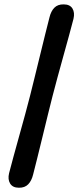

<svg xmlns="http://www.w3.org/2000/svg" viewBox="-20 -747 367 899"><path d="M120.5 -297.5Q130 -334.5 142.2 -384.8Q154.5 -435 167.5 -488Q180.5 -541 192 -587.8Q203.5 -634.5 211.5 -665Q218.5 -694.5 234.5 -710.8Q250.5 -727 278 -726.5Q307.5 -726.5 319.2 -707.2Q331 -688 324 -658.5Q316 -627.5 303.5 -581.5Q291 -535.5 276.5 -483.8Q262 -432 248.8 -383Q235.5 -334 226 -297Q216.5 -260 204.2 -209.8Q192 -159.5 179 -106.5Q166 -53.5 154.5 -6.8Q143 40 135 70.5Q128 99.5 112 116Q96 132.5 68.5 132Q39.5 132 27.5 112.5Q15.5 93 22.5 64Q30.5 33 43 -13Q55.5 -59 70 -110.8Q84.5 -162.5 97.8 -211.5Q111 -260.5 120.5 -297.5Z"/></svg>

Font: Fraunces 144pt SuperSoft Black
Style: Italic
Weight: 900
Italic angle: -16°
Version: Version 1.000;[b76b70a41]